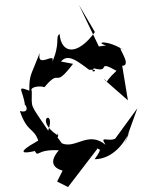

<svg xmlns="http://www.w3.org/2000/svg" viewBox="-20 -632 573 773"><path d="M480 -49 533 -196 444 -74C416 -59 379 -89 405 -49C335 -107 285 -31 229 -55C205 -88 208 -93 156 -69C238 -46 208 -119 212 -87C112 -153 207 -198 174 -106C96 -221 109 -194 108 -265C98 -282 140 -288 159 -281C228 -364 192 -267 274 -375C179 -392 224 -393 205 -339C232 -434 276 -398 339 -351C392 -355 336 -330 358 -357C429 -337 365 -394 449 -347C378 -281 431 -297 397 -314L495 -228L472 -367C519 -369 433 -465 479 -430C412 -473 359 -463 407 -449L378 -445L298 -612L362 -503C290 -404 226 -417 220 -495C200 -482 226 -459 187 -375C215 -436 125 -348 140 -419C103 -323 98 -333 98 -267C40 -289 75 -268 81 -204C72 -230 112 -172 60 -185C90 -97 115 -120 134 -66C27 -6 92 -17 120 -24C137 4 124 -32 217 -27C195 -2 173 38 232 55L210 99L254 121L375 -37C369 -23 402 -48 361 9C406 9 463 -19 502 -103Z"/></svg>

Font: Charger Distortion
Style: 2It
Weight: 400
Designer: Jasper
Foundry: Cannot Into Space Fonts
Version: Version 0.98